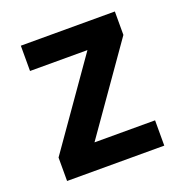

<svg xmlns="http://www.w3.org/2000/svg" viewBox="-99 -598 651 685"><g transform="rotate(-20 226.5 -255.0)"><path d="M42 0V-89L270 -414H52V-510H409V-421L181 -96H411V0Z"/></g></svg>

Font: Saira Semi Condensed Medium
Style: Regular
Weight: 500
Width: 4
Designer: Hector Gatti with collaboration of the Omnibus-Type team
Foundry: Omnibus-Type
Version: Version 1.001; ttfautohint (v1.8)